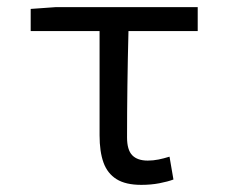

<svg xmlns="http://www.w3.org/2000/svg" viewBox="-20 -506 640 538"><path d="M376 12Q332 12 306.5 -4Q281 -20 270 -50.5Q259 -81 259 -127V-419H66V-481L136 -486H534V-419H340Q338 -342 337 -266.5Q336 -191 336 -121Q336 -86 350.5 -71Q365 -56 394 -56Q409 -56 424 -59Q439 -62 455 -67L466 -3Q450 3 426.5 7.5Q403 12 376 12Z"/></svg>

Font: Source Code Pro
Style: Regular
Weight: 400
Monospace: yes
Designer: Paul D. Hunt, Teo Tuominen
Foundry: Adobe Systems Incorporated
Version: Version 1.018;hotconv 1.0.116;makeotfexe 2.5.65601